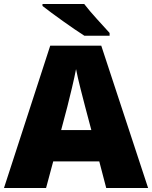

<svg xmlns="http://www.w3.org/2000/svg" viewBox="-20 -947 766 967"><path d="M404 -927H194V-917C242 -879 351 -801 405 -767H532V-781C499 -818 438 -882 404 -927ZM515 0H726L490 -717H233L0 0H212L248 -134H480ZM409 -409 440 -292H288L319 -409C331 -456 354 -550 363 -599C372 -550 399 -447 409 -409Z"/></svg>

Font: Noto Sans Sinhala Black
Style: Regular
Weight: 900
Designer: Jelle Bosma - Monotype Design Team
Foundry: Monotype Imaging Inc.
Version: Version 2.006